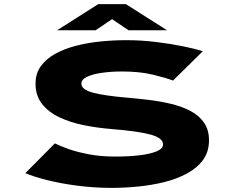

<svg xmlns="http://www.w3.org/2000/svg" viewBox="-20 -901 1140 932"><path d="M523 11Q436 11 354.5 0.2Q273 -10.5 207.8 -27Q142.5 -43.5 103 -60.5L246.5 -205Q271 -192.5 313.2 -177.5Q355.5 -162.5 412.8 -151.8Q470 -141 539.5 -141Q604.5 -141 657 -147.2Q709.5 -153.5 740.5 -166.5Q771.5 -179.5 771.5 -200Q771.5 -230.5 712.8 -247.2Q654 -264 522.5 -274.5Q453.5 -280 387.5 -293.2Q321.5 -306.5 268.5 -331.5Q215.5 -356.5 184 -396.5Q152.5 -436.5 152.5 -495Q152.5 -544 178.2 -579.8Q204 -615.5 248.5 -640Q293 -664.5 349.5 -679Q406 -693.5 468.8 -699.8Q531.5 -706 593 -706Q665.5 -706 737.2 -697.2Q809 -688.5 868.8 -676.2Q928.5 -664 964.5 -652.5L820 -510Q783 -524 720.2 -539Q657.5 -554 572 -554Q519 -554 474.2 -547.5Q429.5 -541 402.2 -528Q375 -515 375 -495Q375 -467 428 -452Q481 -437 596 -427Q648.5 -422.5 704 -415.8Q759.5 -409 811.5 -396.5Q863.5 -384 904.8 -362.2Q946 -340.5 970.2 -305.8Q994.5 -271 994.5 -220Q994.5 -164.5 965.8 -125Q937 -85.5 888 -59Q839 -32.5 777.8 -17.2Q716.5 -2 650.5 4.5Q584.5 11 523 11ZM257 -754 457 -881H591L791 -754H604L524 -808L444 -754Z"/></svg>

Font: Trispace Expanded ExtraBold
Style: Regular
Weight: 800
Width: 7
Designer: Tyler Finck
Foundry: Etcetera Type Company
Version: Version 1.210; ttfautohint (v1.8.3)